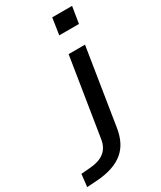

<svg xmlns="http://www.w3.org/2000/svg" viewBox="-364 -787 883 1055"><g transform="rotate(-30 77.5 -259.0)"><path d="M144 -606 160 -711H286L269 -606ZM-140 193 -131 114 -71 109Q-16 105 17 79.5Q50 54 58 5L137 -491H241L164 -6Q157 38 140 72.5Q123 107 94 131.5Q65 156 22.5 170.5Q-20 185 -78 189Z"/></g></svg>

Font: Nunito Sans 10pt Expanded Medium
Style: Italic
Weight: 500
Width: 7
Italic angle: -9°
Designer: Vernon Adams
Foundry: Vernon Adams
Version: Version 3.101;gftools[0.9.27]